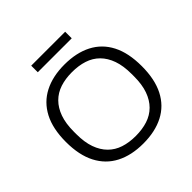

<svg xmlns="http://www.w3.org/2000/svg" viewBox="-214 -1025 1220 1220"><g transform="rotate(-45 395.5 -415.0)"><path d="M395 12Q289 12 212.5 -27.5Q136 -67 95 -146Q54 -225 54 -343Q54 -462 95 -540.5Q136 -619 212.5 -658.5Q289 -698 395 -698Q502 -698 578.5 -658.5Q655 -619 695.5 -540.5Q736 -462 736 -343Q736 -225 695.5 -146Q655 -67 578.5 -27.5Q502 12 395 12ZM395 -56Q454 -56 502 -71.5Q550 -87 584 -121Q618 -155 636.5 -207Q655 -259 655 -332V-353Q655 -427 636.5 -479Q618 -531 584 -565Q550 -599 502 -614.5Q454 -630 395 -630Q336 -630 288.5 -614.5Q241 -599 207 -565Q173 -531 154.5 -479Q136 -427 136 -353V-332Q136 -259 154.5 -207Q173 -155 207 -121Q241 -87 288.5 -71.5Q336 -56 395 -56ZM241 -783V-842H546V-783Z"/></g></svg>

Font: Archivo SemiBold Light
Style: Regular
Weight: 300
Version: Version 2.001